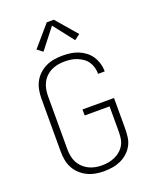

<svg xmlns="http://www.w3.org/2000/svg" viewBox="-174 -1066 949 1173"><g transform="rotate(-20 300.0 -479.5)"><path d="M295 8Q268 8 240.5 3Q213 -2 188.5 -14Q164 -26 143.5 -45Q123 -64 110 -88.5Q97 -113 92 -140Q87 -167 87 -195V-540Q87 -568 92 -595.5Q97 -623 110 -647.5Q123 -672 143.5 -691Q164 -710 189 -722Q214 -734 242 -738.5Q270 -743 297 -743Q323 -743 348.5 -739.5Q374 -736 398 -726.5Q422 -717 443 -701Q464 -685 478 -663.5Q492 -642 499.5 -617Q507 -592 507 -566Q507 -566 507 -565Q507 -564 507 -564H464Q464 -564 464 -564.5Q464 -565 464 -566Q464 -586 458.5 -606Q453 -626 441.5 -643Q430 -660 413 -672Q396 -684 377 -691.5Q358 -699 338 -702Q318 -705 297 -705Q275 -705 253 -701Q231 -697 211 -687.5Q191 -678 174.5 -662Q158 -646 148 -626Q138 -606 134 -584Q130 -562 130 -540V-195Q130 -173 134 -151Q138 -129 148 -109.5Q158 -90 174 -74.5Q190 -59 209.5 -49Q229 -39 251 -34.5Q273 -30 295 -30Q318 -30 340 -34Q362 -38 382.5 -47.5Q403 -57 420 -72.5Q437 -88 447 -108Q457 -128 459.5 -150.5Q462 -173 462 -195V-353H300V-392H505V-195Q505 -167 501.5 -139Q498 -111 485 -86.5Q472 -62 451 -43Q430 -24 404.5 -12.5Q379 -1 351 3.5Q323 8 295 8ZM197 -805 161 -832 277 -967H323L439 -832L403 -805L300 -937Z"/></g></svg>

Font: Zed Sans Extralight Extended
Style: Regular
Weight: 200
Width: 7
Designer: Belleve Invis
Foundry: Belleve Invis
Version: Version 1.0.0; ttfautohint (v1.8.4)